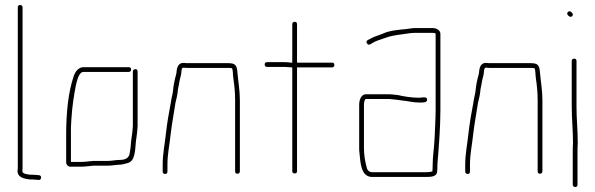

<svg xmlns="http://www.w3.org/2000/svg" viewBox="-20 -691 2374 766"><path d="M101 25C108 25 116 25 123 26L134 27C146 28 148 9 136 8L124 7C117 6 109 6 102 6C91 5 69 3 69 -8C70 -13 70 -19 70 -24V-661C70 -668 66 -671 60 -671C54 -671 51 -668 51 -661V-24C51 -19 51 -15 50 -11C48 16 76 23 101 25Z M260 -26H304C319 -26 338 -29 353 -30H410C427 -30 443 -34 459 -34C468 -34 483 -39 491 -41C519 -49 519 -92 522 -125L525 -147C527 -164 528 -168 529 -188V-405C529 -412 526 -415 520 -415C514 -415 510 -412 510 -405V-188C509 -168 508 -167 506 -149L503 -127C502 -111 501 -98 498 -83C496 -61 481 -53 458 -53C442 -53 426 -49 410 -49H352C339 -48 318 -45 304 -45H263V-184C264 -195 264 -206 265 -218C268 -268 275 -310 283 -352C287 -367 294 -404 313 -404H493C500 -404 503 -408 503 -414C503 -420 500 -423 493 -423H313C293 -423 280 -405 274 -387C252 -322 244 -241 244 -154V-43C244 -35 251 -26 260 -26Z M712 -421C719 -420 727 -420 734 -420H891C896 -420 900 -420 904 -419C908 -419 908 -408 909 -402C909 -395 910 -387 911 -378C915 -351 918 -323 918 -292V-8C918 -1 921 2 927 2C933 2 937 -1 937 -8V-292C937 -330 930 -369 927 -404C925 -431 918 -439 891 -439H734C727 -439 720 -439 713 -440C695 -441 687 -427 685 -410C685 -406 684 -401 683 -395C677 -374 672 -351 670 -327C668 -311 664 -301 662 -284C654 -242 647 -203 642 -159C638 -118 629 -79 629 -34V-7C629 0 633 3 639 3C645 3 648 0 648 -7V-34C648 -79 657 -115 661 -157C666 -200 674 -239 680 -281C684 -298 687 -308 689 -325C689 -336 694 -350 695 -361C697 -376 704 -393 704 -408C705 -414 705 -421 712 -421Z M1146 -422V-8C1146 -2 1150 1 1156 1C1162 1 1165 -2 1165 -8V-422H1304C1311 -422 1314 -426 1314 -432C1314 -438 1311 -441 1304 -441H1165V-594C1165 -601 1162 -604 1156 -604C1150 -604 1146 -601 1146 -594V-441H1142C1133 -442 1125 -443 1117 -443H1046C1039 -443 1036 -440 1036 -434C1036 -428 1039 -424 1046 -424H1117C1126 -424 1137 -422 1146 -422Z M1413 -274V-101C1413 -94 1413 -88 1414 -82C1418 -41 1420 15 1465 15H1675C1698 15 1724 15 1724 -8C1725 -15 1725 -22 1725 -27C1725 -33 1725 -40 1726 -47C1731 -110 1737 -182 1737 -252V-556C1737 -570 1722 -579 1706 -579H1636C1622 -579 1612 -576 1600 -575C1568 -572 1533 -569 1508 -557C1489 -549 1471 -545 1455 -535C1448 -532 1438 -528 1444 -518C1450 -508 1459 -515 1465 -519C1479 -528 1498 -533 1515 -539C1534 -547 1560 -551 1583 -554C1601 -556 1618 -560 1636 -560H1706C1710 -560 1718 -559 1718 -556V-252C1718 -218 1715 -175 1714 -142C1712 -98 1706 -69 1706 -27C1706 -22 1706 -16 1705 -9V-7H1704C1693 -4 1688 -4 1675 -4H1465C1451 -4 1444 -14 1442 -27C1436 -50 1432 -73 1432 -101V-274C1432 -280 1434 -296 1440 -296H1526C1532 -296 1538 -296 1544 -295L1563 -293C1570 -292 1577 -291 1585 -290C1608 -288 1628 -282 1651 -282C1665 -282 1685 -280 1684 -294C1683 -308 1664 -301 1651 -301C1623 -301 1592 -306 1566 -312L1546 -314C1539 -315 1533 -315 1526 -315H1440C1422 -315 1413 -294 1413 -274Z M1919 -421C1926 -420 1934 -420 1941 -420H2098C2103 -420 2107 -420 2111 -419C2115 -419 2115 -408 2116 -402C2116 -395 2117 -387 2118 -378C2122 -351 2125 -323 2125 -292V-8C2125 -1 2128 2 2134 2C2140 2 2144 -1 2144 -8V-292C2144 -330 2137 -369 2134 -404C2132 -431 2125 -439 2098 -439H1941C1934 -439 1927 -439 1920 -440C1902 -441 1894 -427 1892 -410C1892 -406 1891 -401 1890 -395C1884 -374 1879 -351 1877 -327C1875 -311 1871 -301 1869 -284C1861 -242 1854 -203 1849 -159C1845 -118 1836 -79 1836 -34V-7C1836 0 1840 3 1846 3C1852 3 1855 0 1855 -7V-34C1855 -79 1864 -115 1868 -157C1873 -200 1881 -239 1887 -281C1891 -298 1894 -308 1896 -325C1896 -336 1901 -350 1902 -361C1904 -376 1911 -393 1911 -408C1912 -414 1912 -421 1919 -421Z M2266 -122C2265 -107 2265 -93 2265 -79V45C2265 52 2269 55 2275 55C2281 55 2284 52 2284 45V-79C2284 -92 2284 -107 2285 -122C2285 -171 2280 -216 2280 -265V-448C2280 -454 2277 -457 2271 -457C2265 -457 2261 -454 2261 -448V-265C2261 -217 2266 -170 2266 -122ZM2246 -630C2250 -626 2257 -620 2263 -627C2269 -634 2263 -639 2259 -643C2250 -652 2237 -639 2246 -630Z"/></svg>

Font: Electronic
Style: ExThn
Weight: 100
Version: Version 1.011